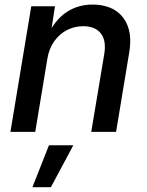

<svg xmlns="http://www.w3.org/2000/svg" viewBox="-20 -568 635 827"><path d="M184.1 -315.4 131.8 0H24.9L114.7 -541H216.8L196.3 -408.2L182.1 -411.6Q217.8 -483.4 266.8 -515.9Q315.9 -548.3 378.4 -548.3Q435.5 -548.3 474.9 -524.2Q514.2 -500 531 -453.4Q547.9 -406.7 536.1 -338.9L480 0H373L428.7 -333Q439 -393.1 414.3 -424.1Q389.6 -455.1 338.4 -455.1Q300.8 -455.1 268.6 -438.5Q236.3 -421.9 213.9 -390.6Q191.4 -359.4 184.1 -315.4ZM119.6 238.3 190.9 57.6H295.9L199.2 238.3Z"/></svg>

Font: Inter 17pt Medium
Style: Italic
Weight: 500
Italic angle: -9.3988°
Version: Version 4.001;git-66647c0bb